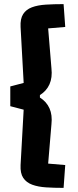

<svg xmlns="http://www.w3.org/2000/svg" viewBox="-20 -779 377 933"><path d="M214 16 297 23 289 134Q243 134 204 131.5Q165 129 136.5 118.5Q108 108 93 85.5Q78 63 80 23L95 -246L30 -263V-359L95 -376L80 -648Q78 -688 92.5 -710.5Q107 -733 135 -743.5Q163 -754 202.5 -756.5Q242 -759 289 -759L297 -648L214 -641L230 -447Q235 -402 220.5 -369.5Q206 -337 174 -317V-305Q206 -285 220.5 -252.5Q235 -220 230 -175Z"/></svg>

Font: Changa SemiBold
Style: Regular
Weight: 600
Designer: Eduardo Rodriguez Tunni
Foundry: Eduardo Rodriguez Tunni
Version: Version 3.002; ttfautohint (v1.8.2)